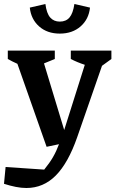

<svg xmlns="http://www.w3.org/2000/svg" viewBox="-58 -740 577 960"><path d="M175 -6 29 -421Q4 -432 -19 -445V-487H216V-445L162 -423L263 -90L366 -416Q329 -428 296 -445V-487H499V-445L452 -411L328 -54Q283 75 221 137.5Q159 200 74 200Q49 200 21 194.5Q-7 189 -38 179L-30 95L163 108Q190 75 207 45.5Q224 16 237 -19ZM241 -572Q178 -572 137.5 -608Q97 -644 91 -702L169 -720Q175 -673 193 -652.5Q211 -632 241 -632Q272 -632 289.5 -652.5Q307 -673 314 -720L392 -702Q386 -644 345 -608Q304 -572 241 -572Z"/></svg>

Font: Piazzolla SemiBold
Style: Regular
Weight: 600
Designer: Juan Pablo del Peral
Foundry: Huerta Tipografica
Version: Version 1.330